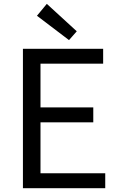

<svg xmlns="http://www.w3.org/2000/svg" viewBox="-20 -990 629 1010"><path d="M100.6 0V-733.4H522.6V-655.2H193V-425.1H470.7V-346.4H193V-78.6H533.6V0ZM343 -779 174.4 -907.1 226.3 -969.7 383.8 -825.4Z"/></svg>

Font: Shanggu Sans SC VF
Style: Regular
Weight: 250
Designer: GuiWonder
Version: Version 1.021